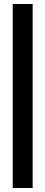

<svg xmlns="http://www.w3.org/2000/svg" viewBox="-20 -757 228 965"><path d="M44 188V-737H144V188Z"/></svg>

Font: Piazzolla SC Black
Style: Regular
Weight: 900
Designer: Juan Pablo del Peral
Foundry: Huerta Tipografica
Version: Version 1.330